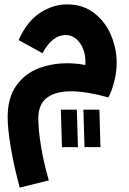

<svg xmlns="http://www.w3.org/2000/svg" viewBox="-20 -464 588 877"><path d="M15 71Q15 -18 54.5 -73Q94 -128 155.5 -151.5Q217 -175 287 -175Q330 -175 370 -167Q373 -227 346.5 -265.5Q320 -304 279 -304Q249 -304 222.5 -283Q196 -262 174 -221L65 -281Q103 -366 162.5 -405Q222 -444 286 -444Q361 -444 412.5 -402.5Q464 -361 488.5 -300Q513 -239 513 -178Q513 -134 501 -88.5Q489 -43 475 -19Q375 -47 304 -47Q233 -47 194 -17Q155 13 155 76Q155 131 168 208Q181 285 203 360L70 393Q43 292 29 208Q15 124 15 71ZM258 37H331L336 208H263ZM361 37H434L439 208H366Z"/></svg>

Font: Noto Sans Arabic
Style: Bold
Weight: 700
Designer: Nadine Chahine
Foundry: Monotype Imaging Inc.
Version: Version 1.001